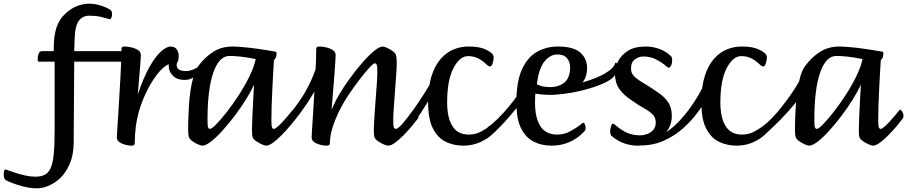

<svg xmlns="http://www.w3.org/2000/svg" viewBox="-172 -776 4914 1040"><path d="M29 244Q-7 244 -42.5 235Q-78 226 -104 216Q-130 206 -138 201Q-146 197 -149 188Q-152 179 -152 169Q-152 142 -142 142Q-140 142 -135.5 144Q-131 146 -127 147Q-113 152 -88.5 160Q-64 168 -35.5 174.5Q-7 181 19 181Q49 181 69 171.5Q89 162 101.5 136Q114 110 119 60Q124 10 124 -71V-442H40Q36 -442 34 -444Q32 -446 32 -455Q32 -472 37.5 -485.5Q43 -499 55 -499H119V-513Q119 -580 133.5 -625.5Q148 -671 183 -703Q213 -731 246 -743.5Q279 -756 312 -756Q344 -756 376.5 -745Q409 -734 425 -723Q435 -717 435 -699Q435 -689 431.5 -680.5Q428 -672 423 -672Q419 -672 413 -674.5Q407 -677 404 -677Q398 -679 372.5 -685Q347 -691 311 -691Q276 -691 255 -663.5Q234 -636 232 -561L230 -499H408Q418 -499 418 -486Q418 -469 412 -455.5Q406 -442 394 -442H230L227 1Q226 66 205 113Q184 160 154 189Q123 217 90.5 230.5Q58 244 29 244Z M285 -442Q277 -442 277 -448Q277 -461 282.5 -480Q288 -499 299 -499H546Q530 -492 524.5 -473.5Q519 -455 509 -442Z M542 13Q515 13 488 1.5Q461 -10 461 -33Q461 -41 463 -72Q465 -103 468 -149Q471 -195 474 -247.5Q477 -300 480 -351Q483 -402 484.5 -444Q486 -486 486 -510Q486 -517 489 -520.5Q492 -524 502 -524Q521 -524 541.5 -519Q562 -514 576.5 -504Q591 -494 591 -478Q591 -465 588.5 -434Q586 -403 583 -367Q580 -331 577.5 -302Q575 -273 574 -263Q605 -356 638 -414Q671 -472 701 -498Q731 -524 752 -524Q774 -524 785 -509Q796 -494 796 -471Q796 -453 790.5 -442.5Q785 -432 762 -432Q739 -432 713.5 -410Q688 -388 663 -351Q638 -314 617 -269Q596 -224 582 -178Q569 -132 563.5 -88.5Q558 -45 558 -1Q558 13 542 13Z M828 -343Q787 -343 764.5 -366Q742 -389 742 -417Q742 -424 742.5 -434Q743 -444 746 -451Q753 -472 764.5 -481.5Q776 -491 785.5 -487.5Q795 -484 795 -466Q795 -448 790 -441.5Q785 -435 785 -423Q785 -391 837 -391Q858 -391 886.5 -405Q915 -419 945 -443Q947 -445 952 -445Q954 -445 955.5 -441.5Q957 -438 957 -434Q957 -423 943.5 -405.5Q930 -388 915 -379Q890 -367 872 -355Q854 -343 828 -343Z M924 13Q917 13 900.5 6Q884 -1 869 -12Q854 -23 851 -34Q847 -46 847 -77Q847 -96 848 -130Q849 -164 851.5 -204.5Q854 -245 860 -286Q866 -327 876 -361.5Q886 -396 901 -417Q938 -467 983.5 -495.5Q1029 -524 1087 -524Q1105 -524 1141.5 -521Q1178 -518 1224.5 -511.5Q1271 -505 1320 -496Q1326 -495 1326 -488Q1326 -472 1321 -462Q1316 -452 1312 -452Q1312 -449 1310.5 -426.5Q1309 -404 1307 -368Q1305 -332 1303 -290Q1301 -248 1299.5 -206Q1298 -164 1298 -129Q1298 -96 1301 -87Q1304 -78 1312 -78Q1318 -78 1331.5 -89.5Q1345 -101 1360.5 -118Q1376 -135 1389 -150.5Q1402 -166 1409 -175Q1415 -182 1417 -182Q1422 -182 1428.5 -171Q1435 -160 1435 -149Q1435 -139 1430 -133Q1419 -118 1398.5 -93.5Q1378 -69 1354 -44.5Q1330 -20 1307.5 -3.5Q1285 13 1269 13Q1263 13 1246.5 6Q1230 -1 1214.5 -12Q1199 -23 1196 -34Q1194 -41 1193.5 -51.5Q1193 -62 1193 -77Q1193 -102 1195 -145Q1197 -188 1199.5 -234Q1202 -280 1204 -317Q1187 -280 1159.5 -236Q1132 -192 1099 -148.5Q1066 -105 1032.5 -68Q999 -31 970.5 -9Q942 13 924 13ZM966 -78Q975 -78 999.5 -103Q1024 -128 1056.5 -169.5Q1089 -211 1121.5 -261Q1154 -311 1179 -362Q1204 -413 1213 -456Q1165 -466 1130 -469.5Q1095 -473 1071 -473Q1015 -473 983.5 -383Q952 -293 952 -128Q952 -95 955 -86.5Q958 -78 966 -78Z M1352 -43Q1348 -40 1337 -43.5Q1326 -47 1317.5 -53.5Q1309 -60 1313 -64Q1437 -194 1490 -293.5Q1543 -393 1551 -462Q1553 -481 1560 -468Q1567 -455 1569.5 -423.5Q1572 -392 1561 -352Q1550 -312 1522.5 -265.5Q1495 -219 1462 -174Q1429 -129 1399 -94Q1369 -59 1352 -43Z M1598 13Q1571 13 1543.5 1.5Q1516 -10 1516 -33Q1516 -40 1518 -71.5Q1520 -103 1523 -148.5Q1526 -194 1529 -247Q1532 -300 1535 -351Q1538 -402 1539.5 -444Q1541 -486 1541 -510Q1541 -517 1544 -520.5Q1547 -524 1557 -524Q1576 -524 1596.5 -519Q1617 -514 1631.5 -504Q1646 -494 1646 -478Q1646 -468 1644 -437Q1642 -406 1639 -365.5Q1636 -325 1632.5 -285.5Q1629 -246 1627 -217Q1625 -188 1624 -180Q1638 -217 1664.5 -262.5Q1691 -308 1724.5 -353.5Q1758 -399 1792 -438Q1826 -477 1855 -500.5Q1884 -524 1901 -524Q1908 -524 1924 -517Q1940 -510 1955.5 -499Q1971 -488 1973 -477Q1977 -465 1977 -434Q1977 -412 1974 -370.5Q1971 -329 1967.5 -281.5Q1964 -234 1961 -192.5Q1958 -151 1958 -129Q1958 -96 1961 -87Q1964 -78 1973 -78Q1979 -78 1992 -89.5Q2005 -101 2020.5 -118Q2036 -135 2049.5 -150.5Q2063 -166 2069 -175Q2076 -182 2078 -182Q2082 -182 2089 -171Q2096 -160 2096 -149Q2096 -139 2091 -133Q2080 -118 2059.5 -93.5Q2039 -69 2015 -44.5Q1991 -20 1968.5 -3.5Q1946 13 1930 13Q1923 13 1906.5 6Q1890 -1 1874.5 -12Q1859 -23 1856 -34Q1854 -41 1853.5 -51.5Q1853 -62 1853 -77Q1853 -94 1855 -125Q1857 -156 1859.5 -193.5Q1862 -231 1865 -268Q1868 -305 1870 -335.5Q1872 -366 1872 -382Q1872 -415 1869 -424Q1866 -433 1858 -433Q1851 -433 1829.5 -410Q1808 -387 1778.5 -349Q1749 -311 1719 -266.5Q1689 -222 1667 -178Q1643 -129 1629 -84.5Q1615 -40 1615 -1Q1615 13 1598 13Z M2011 -40Q2006 -36 1998.5 -44.5Q1991 -53 1986.5 -65Q1982 -77 1987 -82Q2009 -105 2039 -144Q2069 -183 2098.5 -227Q2128 -271 2150.5 -309Q2173 -347 2179 -370Q2182 -376 2188 -365Q2194 -354 2198 -339Q2202 -324 2199 -318Q2174 -272 2142 -219Q2110 -166 2076 -118.5Q2042 -71 2011 -40Z M2338 13Q2286 13 2242.5 -8Q2199 -29 2173 -80Q2147 -131 2147 -221Q2147 -306 2165.5 -364Q2184 -422 2215.5 -457.5Q2247 -493 2285.5 -508.5Q2324 -524 2364 -524Q2409 -524 2436.5 -516Q2464 -508 2486 -492Q2502 -481 2502 -464Q2502 -451 2496.5 -433.5Q2491 -416 2483 -416Q2474 -416 2462 -428Q2439 -450 2415.5 -461Q2392 -472 2363 -472Q2318 -472 2284 -406.5Q2250 -341 2250 -221Q2250 -139 2278.5 -93Q2307 -47 2367 -47Q2404 -47 2434 -63.5Q2464 -80 2478 -91Q2494 -104 2497 -104Q2502 -104 2505.5 -94Q2509 -84 2509 -74Q2509 -64 2501 -56Q2470 -24 2428 -5.5Q2386 13 2338 13Z M2464 -24Q2459 -21 2457.5 -29.5Q2456 -38 2458 -50.5Q2460 -63 2463.5 -74Q2467 -85 2471 -88Q2493 -102 2526 -134.5Q2559 -167 2592.5 -208.5Q2626 -250 2651.5 -292Q2677 -334 2685 -367Q2688 -383 2693.5 -377Q2699 -371 2699.5 -347.5Q2700 -324 2688 -288Q2683 -270 2663.5 -241.5Q2644 -213 2617 -180Q2590 -147 2561 -115Q2532 -83 2506 -59Q2480 -35 2464 -24Z M2816 13Q2764 13 2721 -7.5Q2678 -28 2651.5 -79Q2625 -130 2625 -221Q2625 -334 2655.5 -400.5Q2686 -467 2737 -495.5Q2788 -524 2849 -524Q2934 -524 2971 -491.5Q3008 -459 3008 -407Q3008 -355 2977.5 -323Q2947 -291 2902 -276.5Q2857 -262 2813 -262Q2789 -262 2766.5 -264Q2744 -266 2728 -269Q2727 -263 2726.5 -248Q2726 -233 2726 -221Q2726 -137 2755.5 -92Q2785 -47 2846 -47Q2885 -47 2918 -65.5Q2951 -84 2968 -97Q2984 -111 2987 -111Q2993 -111 2996.5 -101.5Q3000 -92 3000 -80Q3000 -76 2998 -71.5Q2996 -67 2990 -61Q2958 -27 2913.5 -7Q2869 13 2816 13ZM2811 -304Q2860 -306 2888 -331.5Q2916 -357 2916 -412Q2916 -440 2899.5 -460.5Q2883 -481 2847 -481Q2809 -481 2778 -444Q2747 -407 2736 -320Q2739 -316 2761 -310Q2783 -304 2811 -304Z M2846 -264Q2839 -263 2837 -273Q2835 -283 2837.5 -293.5Q2840 -304 2846 -305Q2923 -312 2991.5 -332Q3060 -352 3105.5 -378.5Q3151 -405 3159 -431Q3162 -440 3168 -434.5Q3174 -429 3174 -411.5Q3174 -394 3158 -368Q3146 -347 3099 -325.5Q3052 -304 2985 -287Q2918 -270 2846 -264Z M3280 13Q3247 13 3211 1Q3175 -11 3144 -37Q3137 -41 3135 -50Q3133 -59 3133 -65Q3133 -77 3137.5 -91.5Q3142 -106 3148 -106Q3154 -106 3172 -90Q3190 -74 3221 -58.5Q3252 -43 3296 -43Q3314 -43 3333.5 -50Q3353 -57 3366.5 -72.5Q3380 -88 3380 -112Q3380 -140 3362.5 -157Q3345 -174 3316 -190Q3287 -206 3253 -230Q3205 -261 3182 -295Q3159 -329 3159 -377Q3159 -409 3175.5 -443Q3192 -477 3228.5 -500.5Q3265 -524 3325 -524Q3364 -524 3399.5 -511Q3435 -498 3460 -474Q3466 -470 3467.5 -463Q3469 -456 3469 -450Q3469 -433 3463 -421Q3457 -409 3450 -409Q3446 -409 3428.5 -424Q3411 -439 3381.5 -454.5Q3352 -470 3311 -470Q3290 -470 3268 -455Q3246 -440 3246 -405Q3246 -379 3263.5 -362Q3281 -345 3313 -326.5Q3345 -308 3388 -278Q3430 -250 3448.5 -220.5Q3467 -191 3467 -149Q3467 -100 3439.5 -63.5Q3412 -27 3369 -7Q3326 13 3280 13Z M3297 12Q3288 12 3293 6.5Q3298 1 3311 -6Q3324 -13 3338.5 -19.5Q3353 -26 3362 -28Q3405 -37 3445 -65.5Q3485 -94 3521 -135Q3557 -176 3586.5 -221Q3616 -266 3636.5 -308Q3657 -350 3666 -381Q3670 -393 3683.5 -391.5Q3697 -390 3704 -374Q3711 -358 3697 -326Q3687 -299 3664.5 -257Q3642 -215 3608 -168.5Q3574 -122 3528 -81Q3482 -40 3424 -14Q3366 12 3297 12Z M3818 13Q3766 13 3722.5 -8Q3679 -29 3653 -80Q3627 -131 3627 -221Q3627 -306 3645.5 -364Q3664 -422 3695.5 -457.5Q3727 -493 3765.5 -508.5Q3804 -524 3844 -524Q3889 -524 3916.5 -516Q3944 -508 3966 -492Q3982 -481 3982 -464Q3982 -451 3976.5 -433.5Q3971 -416 3963 -416Q3954 -416 3942 -428Q3919 -450 3895.5 -461Q3872 -472 3843 -472Q3798 -472 3764 -406.5Q3730 -341 3730 -221Q3730 -139 3758.5 -93Q3787 -47 3847 -47Q3884 -47 3914 -63.5Q3944 -80 3958 -91Q3974 -104 3977 -104Q3982 -104 3985.5 -94Q3989 -84 3989 -74Q3989 -64 3981 -56Q3950 -24 3908 -5.5Q3866 13 3818 13Z M3970 -47Q3962 -40 3957 -50Q3952 -60 3952.5 -74Q3953 -88 3962 -94Q3983 -109 4010 -137Q4037 -165 4064.5 -200Q4092 -235 4116 -270Q4140 -305 4156 -334Q4172 -363 4175 -380Q4177 -389 4186 -382.5Q4195 -376 4202 -361.5Q4209 -347 4205 -331Q4192 -294 4161 -251Q4130 -208 4092.5 -167Q4055 -126 4021.5 -94Q3988 -62 3970 -47Z M4211 13Q4204 13 4187.5 6Q4171 -1 4156 -12Q4141 -23 4138 -34Q4134 -46 4134 -77Q4134 -96 4135 -130Q4136 -164 4138.5 -204.5Q4141 -245 4147 -286Q4153 -327 4163 -361.5Q4173 -396 4188 -417Q4225 -467 4270.5 -495.5Q4316 -524 4374 -524Q4392 -524 4428.5 -521Q4465 -518 4511.5 -511.5Q4558 -505 4607 -496Q4613 -495 4613 -488Q4613 -472 4608 -462Q4603 -452 4599 -452Q4599 -449 4597.5 -426.5Q4596 -404 4594 -368Q4592 -332 4590 -290Q4588 -248 4586.5 -206Q4585 -164 4585 -129Q4585 -96 4588 -87Q4591 -78 4599 -78Q4605 -78 4618.5 -89.5Q4632 -101 4647.5 -118Q4663 -135 4676 -150.5Q4689 -166 4696 -175Q4702 -182 4704 -182Q4709 -182 4715.5 -171Q4722 -160 4722 -149Q4722 -139 4717 -133Q4706 -118 4685.5 -93.5Q4665 -69 4641 -44.5Q4617 -20 4594.5 -3.5Q4572 13 4556 13Q4550 13 4533.5 6Q4517 -1 4501.5 -12Q4486 -23 4483 -34Q4481 -41 4480.5 -51.5Q4480 -62 4480 -77Q4480 -102 4482 -145Q4484 -188 4486.5 -234Q4489 -280 4491 -317Q4474 -280 4446.5 -236Q4419 -192 4386 -148.5Q4353 -105 4319.5 -68Q4286 -31 4257.5 -9Q4229 13 4211 13ZM4253 -78Q4262 -78 4286.5 -103Q4311 -128 4343.5 -169.5Q4376 -211 4408.5 -261Q4441 -311 4466 -362Q4491 -413 4500 -456Q4452 -466 4417 -469.5Q4382 -473 4358 -473Q4302 -473 4270.5 -383Q4239 -293 4239 -128Q4239 -95 4242 -86.5Q4245 -78 4253 -78Z"/></svg>

Font: BriemHand
Style: Regular
Weight: 400
Designer: Gunnlaugur SE Briem, Eben Sorkin
Foundry: Sorkin Type
Version: Version 1.001; ttfautohint (v1.8.4.7-5d5b)